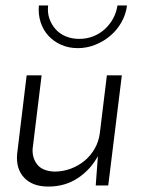

<svg xmlns="http://www.w3.org/2000/svg" viewBox="-20 -677 519 706"><path d="M378 5H332L340 -103Q313 -53 266 -22Q219 9 158 9Q99 9 68.5 -24Q38 -57 43 -111L78 -400H133L100 -130Q98 -96 117 -72Q136 -48 180 -46Q211 -46 239.5 -56.5Q268 -67 290.5 -85.5Q313 -104 328 -130Q343 -156 347 -187L373 -400H428ZM266 -500Q233 -500 205.5 -512Q178 -524 158.5 -545Q139 -566 129.5 -595Q120 -624 123 -657H157Q154 -631 161.5 -609Q169 -587 184 -570Q199 -553 221.5 -543.5Q244 -534 271 -534Q299 -534 323 -543.5Q347 -553 365.5 -570Q384 -587 396 -609Q408 -631 412 -657H447Q443 -624 426.5 -595Q410 -566 385 -545Q360 -524 329.5 -512Q299 -500 266 -500Z"/></svg>

Font: Josefin Sans
Style: Italic
Weight: 400
Italic angle: -7.5°
Designer: Santiago Orozco
Foundry: Typemade